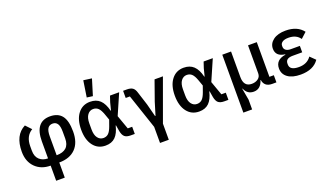

<svg xmlns="http://www.w3.org/2000/svg" viewBox="-85 -1419 3844 2243"><g transform="rotate(-20 1837.0 -297.5)"><path d="M309 200V12Q192 12 119.5 -60.5Q47 -133 47 -256Q47 -461 186 -532L252 -462Q162 -409 162 -282V-228Q162 -154 203 -116Q244 -78 309 -78V-289Q309 -532 497 -532Q595 -532 643.5 -470.5Q692 -409 692 -273Q692 -135 619.5 -61.5Q547 12 416 12V200ZM416 -312V-78Q577 -78 577 -228V-312Q577 -382 556.5 -412Q536 -442 497 -442Q457 -442 436.5 -412Q416 -382 416 -312Z M1359 -89V0H1308Q1259 0 1234.5 -20.5Q1210 -41 1200 -92L1187 -169H1183Q1161 -77 1116 -32.5Q1071 12 994 12Q899 12 843 -61Q787 -134 787 -260Q787 -386 843.5 -459Q900 -532 994 -532Q1071 -532 1117.5 -488Q1164 -444 1187 -351H1191L1215 -445L1240 -520H1354L1242 -263L1304 -89ZM1000 -80Q1037 -80 1062 -103Q1087 -126 1108 -184L1135 -260L1108 -336Q1087 -394 1062 -417Q1037 -440 1000 -440Q957 -440 929.5 -403Q902 -366 902 -297V-222Q902 -153 929.5 -116.5Q957 -80 1000 -80ZM1111 -781 1050 -582 977 -592 1008 -795Z M1600 200V0L1455 -431H1403V-520H1451Q1496 -520 1521 -502.5Q1546 -485 1559 -440L1612 -274L1653 -116H1659L1707 -274L1794 -520H1898L1709 0V200Z M2523 -89V0H2472Q2423 0 2398.5 -20.5Q2374 -41 2364 -92L2351 -169H2347Q2325 -77 2280 -32.5Q2235 12 2158 12Q2063 12 2007 -61Q1951 -134 1951 -260Q1951 -386 2007.5 -459Q2064 -532 2158 -532Q2235 -532 2281.5 -488Q2328 -444 2351 -351H2355L2379 -445L2404 -520H2518L2406 -263L2468 -89ZM2164 -80Q2201 -80 2226 -103Q2251 -126 2272 -184L2299 -260L2272 -336Q2251 -394 2226 -417Q2201 -440 2164 -440Q2121 -440 2093.5 -403Q2066 -366 2066 -297V-222Q2066 -153 2093.5 -116.5Q2121 -80 2164 -80Z M2745 200H2636V-520H2745V-203Q2745 -82 2845 -82Q2891 -82 2923.5 -105.5Q2956 -129 2956 -172V-520H3065V-89H3120V0H3068Q3018 0 2990.5 -23.5Q2963 -47 2958 -89H2954Q2923 12 2836 12Q2756 12 2723 -67H2719L2745 78Z M3584 -152 3648 -89Q3579 12 3420 12Q3317 12 3260 -29.5Q3203 -71 3203 -142Q3203 -249 3329 -268V-273Q3215 -287 3215 -383Q3215 -448 3271.5 -490Q3328 -532 3425 -532Q3571 -532 3642 -439L3572 -375Q3526 -442 3429 -442Q3379 -442 3353.5 -424.5Q3328 -407 3328 -380V-368Q3328 -340 3349.5 -323.5Q3371 -307 3410 -307H3523V-227H3404Q3316 -227 3316 -162V-150Q3316 -78 3430 -78Q3533 -78 3584 -152Z"/></g></svg>

Font: IBM Plex Sans Medm
Style: Regular
Weight: 500
Designer: Mike Abbink, Paul van der Laan, Pieter van Rosmalen
Foundry: Bold Monday
Version: Version 3.005